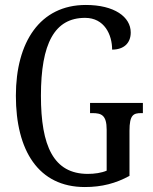

<svg xmlns="http://www.w3.org/2000/svg" viewBox="-20 -744 616 774"><path d="M322 10C391 10 447 -5 502 -35V-217C502 -281 518 -288 549 -288H556V-329H343V-288H352C388 -288 410 -281 410 -221V-56C389 -47 361 -43 334 -43C196 -43 145 -155 145 -358C145 -569 200 -672 323 -672C401 -672 432 -604 432 -544C479 -544 507 -570 507 -613C507 -676 441 -724 326 -724C141 -724 44 -574 44 -358C44 -137 135 10 322 10Z"/></svg>

Font: Noto Serif Georgian ExtraCondensed
Style: Regular
Weight: 400
Width: 2
Designer: Monotype Design Team, Akaki Razmadze
Foundry: Google LLC
Version: Version 2.003